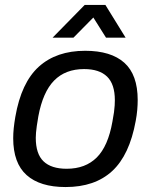

<svg xmlns="http://www.w3.org/2000/svg" viewBox="-20 -743 610 775"><path d="M244.8 12Q141.4 12 87.4 -36.3Q33.3 -84.6 33.3 -185.2Q33.3 -204.7 35.5 -226.2Q37.8 -247.6 41.8 -271Q65.8 -409.9 136.9 -474Q207.9 -538 323.7 -538Q428.1 -538 481.9 -489.7Q535.8 -441.4 535.8 -339.3Q535.8 -320.3 534 -299.4Q532.2 -278.5 527.8 -255Q502.8 -117 432.8 -52.5Q362.9 12 244.8 12ZM249.2 -61.8Q324.8 -61.8 370.6 -107.4Q416.4 -153.1 433.8 -252.3Q438.2 -274.9 440.2 -290.4Q442.1 -306 442.9 -317.4Q443.6 -328.7 443.6 -338.6Q443.6 -403.2 412.3 -433.7Q381 -464.2 319.4 -464.2Q244.1 -464.2 198.6 -418Q153.1 -371.8 134.8 -273.7Q130.8 -251.1 128.6 -235.1Q126.4 -219 125.4 -207.9Q124.4 -196.7 124.4 -186.8Q124.4 -121.7 155.7 -91.8Q187 -61.8 249.2 -61.8ZM192.3 -591 321.8 -723H405.5L487 -591H407.9L339.6 -699.6H383.7L276.5 -591Z"/></svg>

Font: Archivo Variable SemiBold
Style: Italic
Weight: 600
Italic angle: -10°
Designer: Hector Gatti
Foundry: Omnibus-Type
Version: Version 2.001